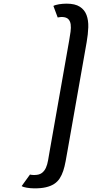

<svg xmlns="http://www.w3.org/2000/svg" viewBox="-20 -820 503 1050"><path d="M350 0Q344 33.5 338.8 62.2Q333.5 91 325.8 114.5Q318 138 306.2 156Q294.5 174 276 186Q257.5 198 230.5 204.2Q203.5 210.5 165.5 210Q155.5 210 145.5 209Q135.5 208 126.5 206.5Q117.5 205 110 202.8Q102.5 200.5 98.5 197.5L144 134.5L151 136Q154 136.5 158.5 136.8Q163 137 168.5 137Q194 137 208.5 126.2Q223 115.5 231 97.8Q239 80 243 56.5Q247 33 251.5 7L358 -597Q362.5 -623 365.8 -646.2Q369 -669.5 366.5 -687Q364 -704.5 353.8 -715.2Q343.5 -726 321 -727Q315.5 -727.5 311 -726.8Q306.5 -726 302.5 -725.5L295.5 -724.5L272 -787.5Q277 -790.5 285.2 -792.8Q293.5 -795 303.2 -796.8Q313 -798.5 323.5 -799.2Q334 -800 344 -800Q390.5 -800 416.5 -783.2Q442.5 -766.5 453.2 -737.8Q464 -709 462.8 -670.8Q461.5 -632.5 454 -590Z"/></svg>

Font: B612
Style: Italic
Weight: 400
Italic angle: -10°
Designer: Nicolas Chauveau, Thomas Paillot, Jonathan Favre-Lamarine, Jean-Luc Vinot
Foundry: AIRBUS
Version: Version 1.008